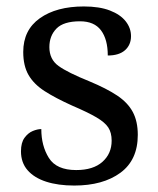

<svg xmlns="http://www.w3.org/2000/svg" viewBox="-20 -565 491 595"><path d="M210 10Q160 10 123 -2Q86 -14 65.5 -37.5Q45 -61 45 -96Q45 -123 56 -138Q67 -153 81.5 -159Q96 -165 108 -165Q108 -113 131.5 -75.5Q155 -38 216 -38Q269 -38 297.5 -63.5Q326 -89 326 -129Q326 -154 315.5 -170Q305 -186 278.5 -201.5Q252 -217 203 -238Q152 -261 118.5 -282.5Q85 -304 68.5 -332.5Q52 -361 52 -404Q52 -472 103.5 -508.5Q155 -545 240 -545Q288 -545 320.5 -532.5Q353 -520 369.5 -499Q386 -478 386 -453Q386 -426 367.5 -409.5Q349 -393 314 -393Q314 -443 293 -471Q272 -499 228 -499Q177 -499 155 -476.5Q133 -454 133 -419Q133 -381 161.5 -360.5Q190 -340 257 -313Q310 -291 343 -269Q376 -247 391.5 -218Q407 -189 407 -147Q407 -69 353 -29.5Q299 10 210 10Z"/></svg>

Font: Noto Serif Lao
Style: Regular
Weight: 400
Designer: Monotype Design Team
Foundry: Monotype Imaging Inc.
Version: Version 2.003